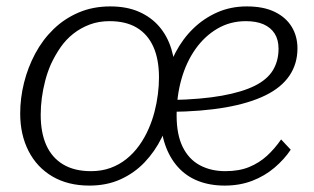

<svg xmlns="http://www.w3.org/2000/svg" viewBox="-20 -567 980 599"><path d="M681 12Q635 12 598 -2.5Q561 -17 535 -46Q509 -75 495 -116Q481 -157 481 -210Q481 -262 493 -311Q505 -360 527.5 -403Q550 -446 583 -478Q616 -510 658 -528.5Q700 -547 750 -547Q802 -547 837 -530Q872 -513 890 -483.5Q908 -454 908 -416Q908 -368 883 -331Q858 -294 808 -269.5Q758 -245 684 -232Q610 -219 511 -218L516 -255Q609 -257 672.5 -268.5Q736 -280 775 -299.5Q814 -319 831.5 -348Q849 -377 849 -415Q849 -443 837 -462Q825 -481 802.5 -491Q780 -501 747 -501Q698 -501 658 -477.5Q618 -454 589.5 -413.5Q561 -373 546 -320Q531 -267 531 -207Q531 -147 550 -108.5Q569 -70 603.5 -51.5Q638 -33 683 -33Q726 -33 757.5 -46Q789 -59 813 -81Q837 -103 857 -132L887 -100Q867 -70 836.5 -44Q806 -18 767 -3Q728 12 681 12ZM324 -547Q375 -547 413 -530.5Q451 -514 476.5 -484.5Q502 -455 514.5 -414.5Q527 -374 527 -326Q527 -278 516.5 -229.5Q506 -181 484.5 -137.5Q463 -94 431 -60.5Q399 -27 356 -7.5Q313 12 259 12Q192 12 143.5 -16.5Q95 -45 69 -96Q43 -147 43 -213Q43 -261 55 -309Q67 -357 90 -400Q113 -443 147 -476Q181 -509 225.5 -528Q270 -547 324 -547ZM139 -367Q128 -342 121 -315Q114 -288 110.5 -261.5Q107 -235 107 -209Q107 -153 124.5 -114Q142 -75 177 -54Q212 -33 264 -33Q297 -33 324.5 -43Q352 -53 374.5 -71Q397 -89 414.5 -113.5Q432 -138 444 -166Q455 -191 462 -218Q469 -245 472.5 -272.5Q476 -300 476 -325Q476 -382 458.5 -421Q441 -460 407 -480.5Q373 -501 322 -501Q288 -501 260 -490.5Q232 -480 209 -462Q186 -444 169 -419.5Q152 -395 139 -367Z"/></svg>

Font: Roboto Serif 20pt ExtraLight
Style: Italic
Weight: 250
Italic angle: -10°
Version: Version 1.007